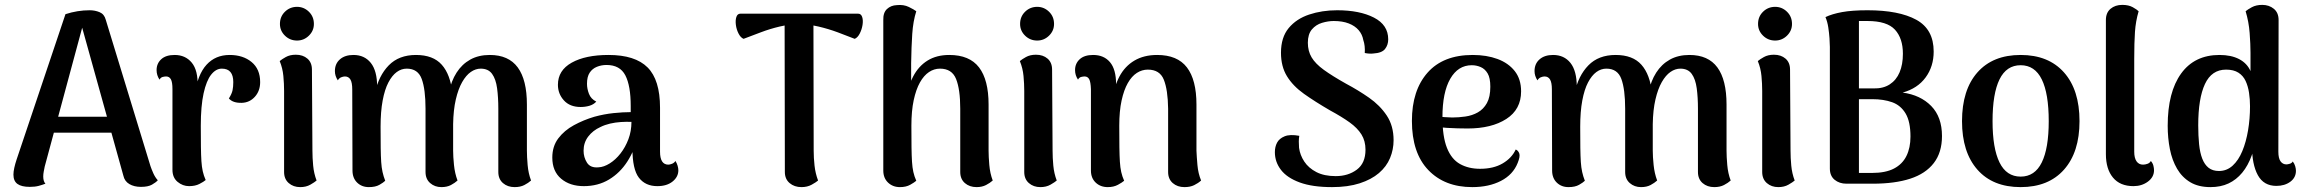

<svg xmlns="http://www.w3.org/2000/svg" viewBox="-20 -752 9439 786"><path d="M347 -710Q369 -710 388 -702Q407 -694 413 -671L596 -72Q600 -60 607.5 -43Q615 -26 626 -14Q618 -5 602 4Q586 13 557 13Q529 13 509.5 1.5Q490 -10 485 -33L309 -665L323 -663L163 -70Q161 -60 159 -49.5Q157 -39 157 -29Q157 -19 159.5 -11.5Q162 -4 166 0Q153 5 138 9Q123 13 102 13Q68 13 51.5 1Q35 -11 35 -37Q35 -49 38.5 -65Q42 -81 48 -99L248 -694Q297 -710 347 -710ZM171 -274H498V-209H171Z M754 10Q728 10 707 -7.5Q686 -25 686 -57V-387Q686 -416 679.5 -427.5Q673 -439 660 -439Q654 -439 646 -437Q638 -435 633 -426Q621 -444 621 -465Q621 -492 640 -509.5Q659 -527 695 -527Q739 -527 765 -495.5Q791 -464 789 -399V-358L777 -365Q789 -447 825.5 -487Q862 -527 920 -527Q975 -527 1010 -498Q1045 -469 1045 -416Q1045 -380 1023.5 -356Q1002 -332 970 -331Q933 -330 917 -349Q929 -368 932 -382.5Q935 -397 935 -416Q935 -443 923.5 -457Q912 -471 888 -471Q864 -471 844.5 -446.5Q825 -422 813.5 -370Q802 -318 802 -237Q802 -186 802.5 -151Q803 -116 804.5 -92.5Q806 -69 810 -51Q814 -33 822 -15Q814 -8 796.5 1Q779 10 754 10Z M1196 -586Q1167 -586 1146.5 -606Q1126 -626 1126 -654Q1126 -684 1146.5 -704Q1167 -724 1196 -724Q1224 -724 1244.5 -704Q1265 -684 1265 -654Q1265 -626 1244.5 -606Q1224 -586 1196 -586ZM1259 -135Q1259 -106 1262 -74Q1265 -42 1276 -13Q1268 -6 1250.5 4Q1233 14 1209 14Q1181 14 1162 -2.5Q1143 -19 1143 -48V-380Q1143 -409 1140 -441Q1137 -473 1125 -502Q1133 -509 1150 -518.5Q1167 -528 1191 -528Q1220 -528 1238.5 -512Q1257 -496 1257 -467Z M2137 -135Q2137 -111 2140 -76.5Q2143 -42 2154 -13Q2143 -3 2126.5 5.5Q2110 14 2087 14Q2058 14 2039 -2.5Q2020 -19 2020 -48V-307Q2020 -353 2015 -390.5Q2010 -428 1994.5 -449.5Q1979 -471 1948 -471Q1927 -471 1907.5 -457.5Q1888 -444 1872 -416Q1856 -388 1846 -345Q1836 -302 1835 -244V-135Q1835 -111 1838.5 -76.5Q1842 -42 1853 -13Q1842 -3 1826 5.5Q1810 14 1787 14Q1760 14 1741 -2.5Q1722 -19 1722 -48V-307Q1722 -386 1706.5 -428.5Q1691 -471 1645 -471Q1623 -471 1604 -457Q1585 -443 1570 -414.5Q1555 -386 1546.5 -340.5Q1538 -295 1538 -234Q1538 -182 1538.5 -147Q1539 -112 1540.5 -89Q1542 -66 1546 -48Q1550 -30 1557 -12Q1550 -5 1533.5 4.5Q1517 14 1490 14Q1461 14 1442 -4.5Q1423 -23 1423 -54L1422 -386Q1422 -414 1414.5 -426.5Q1407 -439 1392 -439Q1385 -439 1376.5 -435.5Q1368 -432 1363 -423Q1351 -441 1351 -461Q1351 -491 1371.5 -509Q1392 -527 1427 -527Q1472 -527 1498 -494.5Q1524 -462 1524 -396V-351L1515 -371Q1530 -442 1571.5 -484.5Q1613 -527 1683 -527Q1753 -527 1788.5 -487Q1824 -447 1832 -371L1818 -374Q1827 -420 1849 -454.5Q1871 -489 1905 -508Q1939 -527 1985 -527Q2062 -527 2099.5 -476Q2137 -425 2137 -324Z M2671 10Q2622 10 2595.5 -24.5Q2569 -59 2569 -144V-200L2591 -194Q2578 -137 2548 -90.5Q2518 -44 2473 -17Q2428 10 2370 10Q2313 10 2277 -20.5Q2241 -51 2241 -107Q2241 -153 2265.5 -185.5Q2290 -218 2329.5 -239.5Q2369 -261 2413 -274Q2453 -285 2492 -289Q2531 -293 2562 -293V-318Q2562 -401 2540 -443.5Q2518 -486 2463 -486Q2442 -486 2423.5 -478.5Q2405 -471 2394 -454.5Q2383 -438 2383 -409Q2383 -389 2391 -368Q2399 -347 2421 -336Q2410 -324 2393 -319Q2376 -314 2357 -314Q2313 -314 2288.5 -341Q2264 -368 2264 -405Q2264 -464 2320.5 -495.5Q2377 -527 2471 -527Q2580 -527 2631 -476Q2682 -425 2682 -311V-131Q2682 -78 2716 -78Q2722 -78 2731 -81.5Q2740 -85 2745 -93Q2751 -84 2754 -73.5Q2757 -63 2757 -55Q2757 -28 2733.5 -9Q2710 10 2671 10ZM2430 -67Q2452 -68 2476 -83Q2500 -98 2520 -123.5Q2540 -149 2552.5 -182Q2565 -215 2565 -253Q2545 -254 2522 -252.5Q2499 -251 2477.5 -246Q2456 -241 2438 -232Q2407 -218 2388 -193Q2369 -168 2369 -135Q2369 -108 2383 -86Q2397 -64 2430 -67Z M3261 14Q3232 14 3212.5 -2.5Q3193 -19 3193 -48L3192 -677L3310 -667L3311 -135Q3311 -106 3314.5 -74Q3318 -42 3329 -13Q3321 -6 3303 4Q3285 14 3261 14ZM3024 -593Q3012 -598 3003.5 -614.5Q2995 -631 2992.5 -650Q2990 -669 2994.5 -682.5Q2999 -696 3011 -696H3493Q3505 -696 3509.5 -682.5Q3514 -669 3511 -650Q3508 -631 3499.5 -614.5Q3491 -598 3479 -593Q3449 -605 3410 -619.5Q3371 -634 3330 -643.5Q3289 -653 3251 -653Q3213 -653 3172.5 -643.5Q3132 -634 3094 -619.5Q3056 -605 3024 -593Z M3664 14Q3635 14 3615.5 -4.5Q3596 -23 3596 -54V-670Q3595 -700 3611 -715Q3627 -730 3651 -731Q3679 -734 3700.5 -723.5Q3722 -713 3731 -706Q3718 -665 3714.5 -613Q3711 -561 3710 -493V-363L3689 -336Q3696 -396 3718 -438.5Q3740 -481 3777 -504Q3814 -527 3866 -527Q3949 -527 3988 -476Q4027 -425 4027 -324V-135Q4027 -111 4030 -76.5Q4033 -42 4044 -13Q4033 -3 4016.5 5.5Q4000 14 3978 14Q3949 14 3930 -2.5Q3911 -19 3911 -48V-307Q3911 -386 3894 -428.5Q3877 -471 3828 -471Q3804 -471 3783 -457Q3762 -443 3746 -414.5Q3730 -386 3720.5 -342Q3711 -298 3711 -237Q3711 -184 3711.5 -149Q3712 -114 3713.5 -90Q3715 -66 3719 -48Q3723 -30 3731 -12Q3723 -5 3706 4.5Q3689 14 3664 14Z M4226 -586Q4197 -586 4176.5 -606Q4156 -626 4156 -654Q4156 -684 4176.5 -704Q4197 -724 4226 -724Q4254 -724 4274.5 -704Q4295 -684 4295 -654Q4295 -626 4274.5 -606Q4254 -586 4226 -586ZM4289 -135Q4289 -106 4292 -74Q4295 -42 4306 -13Q4298 -6 4280.5 4Q4263 14 4239 14Q4211 14 4192 -2.5Q4173 -19 4173 -48V-380Q4173 -409 4170 -441Q4167 -473 4155 -502Q4163 -509 4180 -518.5Q4197 -528 4221 -528Q4250 -528 4268.5 -512Q4287 -496 4287 -467Z M4515 14Q4485 14 4465.5 -4.5Q4446 -23 4446 -54V-387Q4445 -416 4439 -427.5Q4433 -439 4420 -439Q4414 -439 4406 -437Q4398 -435 4393 -426Q4381 -444 4381 -465Q4381 -492 4400 -509.5Q4419 -527 4455 -527Q4499 -527 4524 -497.5Q4549 -468 4549 -407V-363L4533 -336Q4540 -396 4562.5 -438.5Q4585 -481 4624 -504Q4663 -527 4717 -527Q4800 -527 4839 -476Q4878 -425 4878 -324V-135Q4879 -111 4882 -76.5Q4885 -42 4897 -13Q4885 -2 4868.5 6Q4852 14 4829 14Q4800 14 4781 -2.5Q4762 -19 4762 -48V-307Q4761 -384 4744.5 -425.5Q4728 -467 4679 -467Q4655 -467 4634 -453.5Q4613 -440 4597 -412Q4581 -384 4571.5 -340.5Q4562 -297 4562 -237Q4562 -184 4562.5 -149Q4563 -114 4564.5 -90Q4566 -66 4570 -48Q4574 -30 4582 -12Q4574 -5 4556.5 4.5Q4539 14 4515 14Z M5433 14Q5353 14 5301 -5Q5249 -24 5224 -56.5Q5199 -89 5199 -129Q5199 -151 5208 -168Q5217 -185 5239 -194Q5261 -203 5299 -196Q5297 -185 5297 -172.5Q5297 -160 5298 -147Q5302 -117 5319.5 -90.5Q5337 -64 5369 -47.5Q5401 -31 5448 -31Q5499 -31 5534.5 -57.5Q5570 -84 5570 -139Q5570 -175 5553.5 -201.5Q5537 -228 5505 -251Q5473 -274 5425 -300Q5363 -336 5318 -368Q5273 -400 5248.5 -440Q5224 -480 5224 -536Q5224 -599 5255.5 -637Q5287 -675 5339.5 -692.5Q5392 -710 5454 -710Q5546 -710 5604.5 -680Q5663 -650 5663 -591Q5663 -568 5650 -551.5Q5637 -535 5602 -533Q5587 -531 5567 -535Q5568 -549 5566.5 -563Q5565 -577 5561 -588Q5557 -611 5542 -628.5Q5527 -646 5501.5 -656Q5476 -666 5440 -666Q5417 -666 5392 -658.5Q5367 -651 5350.5 -631.5Q5334 -612 5334 -577Q5334 -543 5349.5 -517Q5365 -491 5399.5 -466Q5434 -441 5491 -409Q5540 -383 5584.5 -352Q5629 -321 5657 -279Q5685 -237 5685 -178Q5685 -140 5670.5 -105Q5656 -70 5625 -43.5Q5594 -17 5546 -1.5Q5498 14 5433 14Z M6007 14Q5894 14 5827 -56Q5760 -126 5760 -257Q5760 -382 5824 -454.5Q5888 -527 6009 -527Q6066 -527 6110.5 -510.5Q6155 -494 6181 -461Q6207 -428 6207 -378Q6207 -304 6146.5 -265Q6086 -226 5988 -226Q5947 -226 5904 -228.5Q5861 -231 5813 -243L5816 -281Q5839 -278 5865.5 -275Q5892 -272 5925 -271Q5951 -271 5979 -275Q6007 -279 6030 -292Q6053 -305 6067 -330Q6081 -355 6081 -397Q6081 -433 6070 -451.5Q6059 -470 6041.5 -477.5Q6024 -485 6005 -485Q5949 -485 5917 -429.5Q5885 -374 5885 -272Q5885 -193 5903.5 -146.5Q5922 -100 5957 -80.5Q5992 -61 6039 -61Q6094 -61 6131.5 -83Q6169 -105 6185 -140Q6195 -136 6199.5 -124Q6204 -112 6193 -85Q6174 -37 6124.5 -11.5Q6075 14 6007 14Z M7048 -135Q7048 -111 7051 -76.5Q7054 -42 7065 -13Q7054 -3 7037.5 5.5Q7021 14 6998 14Q6969 14 6950 -2.5Q6931 -19 6931 -48V-307Q6931 -353 6926 -390.5Q6921 -428 6905.5 -449.5Q6890 -471 6859 -471Q6838 -471 6818.5 -457.5Q6799 -444 6783 -416Q6767 -388 6757 -345Q6747 -302 6746 -244V-135Q6746 -111 6749.5 -76.5Q6753 -42 6764 -13Q6753 -3 6737 5.5Q6721 14 6698 14Q6671 14 6652 -2.5Q6633 -19 6633 -48V-307Q6633 -386 6617.5 -428.5Q6602 -471 6556 -471Q6534 -471 6515 -457Q6496 -443 6481 -414.5Q6466 -386 6457.5 -340.5Q6449 -295 6449 -234Q6449 -182 6449.5 -147Q6450 -112 6451.5 -89Q6453 -66 6457 -48Q6461 -30 6468 -12Q6461 -5 6444.5 4.5Q6428 14 6401 14Q6372 14 6353 -4.5Q6334 -23 6334 -54L6333 -386Q6333 -414 6325.5 -426.5Q6318 -439 6303 -439Q6296 -439 6287.5 -435.5Q6279 -432 6274 -423Q6262 -441 6262 -461Q6262 -491 6282.5 -509Q6303 -527 6338 -527Q6383 -527 6409 -494.5Q6435 -462 6435 -396V-351L6426 -371Q6441 -442 6482.5 -484.5Q6524 -527 6594 -527Q6664 -527 6699.5 -487Q6735 -447 6743 -371L6729 -374Q6738 -420 6760 -454.5Q6782 -489 6816 -508Q6850 -527 6896 -527Q6973 -527 7010.5 -476Q7048 -425 7048 -324Z M7247 -586Q7218 -586 7197.5 -606Q7177 -626 7177 -654Q7177 -684 7197.5 -704Q7218 -724 7247 -724Q7275 -724 7295.5 -704Q7316 -684 7316 -654Q7316 -626 7295.5 -606Q7275 -586 7247 -586ZM7310 -135Q7310 -106 7313 -74Q7316 -42 7327 -13Q7319 -6 7301.5 4Q7284 14 7260 14Q7232 14 7213 -2.5Q7194 -19 7194 -48V-380Q7194 -409 7191 -441Q7188 -473 7176 -502Q7184 -509 7201 -518.5Q7218 -528 7242 -528Q7271 -528 7289.5 -512Q7308 -496 7308 -467Z M7539 0Q7510 0 7490.5 -16Q7471 -32 7471 -62V-560Q7471 -574 7469.5 -595.5Q7468 -617 7464.5 -640Q7461 -663 7453 -682Q7480 -695 7521 -702.5Q7562 -710 7625 -710Q7754 -710 7825 -671Q7896 -632 7896 -541Q7896 -480 7863 -435Q7830 -390 7769 -373Q7842 -363 7886 -318Q7930 -273 7930 -195Q7930 -128 7896.5 -84.5Q7863 -41 7800 -20.5Q7737 0 7646 0ZM7590 -44H7643Q7699 -44 7733.5 -62Q7768 -80 7784.5 -113.5Q7801 -147 7801 -193Q7801 -254 7781 -287.5Q7761 -321 7726 -333.5Q7691 -346 7645 -346H7575L7568 -390H7649Q7689 -389 7716 -406.5Q7743 -424 7756.5 -456Q7770 -488 7770 -532Q7770 -595 7737.5 -630.5Q7705 -666 7625 -666Q7615 -666 7606 -666Q7597 -666 7590 -666Z M8252 14Q8138 14 8075 -57.5Q8012 -129 8012 -256Q8012 -384 8075 -455.5Q8138 -527 8252 -527Q8366 -527 8429.5 -455.5Q8493 -384 8493 -256Q8493 -129 8429.5 -57.5Q8366 14 8252 14ZM8252 -29Q8310 -29 8338.5 -87Q8367 -145 8367 -256Q8367 -369 8338.5 -427Q8310 -485 8252 -485Q8194 -485 8165.5 -427Q8137 -369 8137 -256Q8137 -145 8165.5 -87Q8194 -29 8252 -29Z M8714 10Q8659 10 8630 -25Q8601 -60 8601 -121V-670Q8601 -700 8620 -716Q8639 -732 8668 -732Q8694 -732 8711 -722.5Q8728 -713 8735 -706Q8723 -665 8720 -621.5Q8717 -578 8717 -511V-131Q8717 -105 8726.5 -91.5Q8736 -78 8753 -78Q8762 -78 8771.5 -81.5Q8781 -85 8785 -93Q8793 -84 8795.5 -73.5Q8798 -63 8798 -55Q8798 -27 8773 -8.5Q8748 10 8714 10Z M9029 14Q8980 14 8946.5 -6Q8913 -26 8892.5 -61Q8872 -96 8863 -141.5Q8854 -187 8854 -237Q8854 -375 8909 -451Q8964 -527 9066 -527Q9114 -527 9146.5 -510Q9179 -493 9193 -461V-535Q9193 -571 9189.5 -617Q9186 -663 9173 -706Q9181 -713 9198.5 -722.5Q9216 -732 9241 -732Q9269 -732 9288.5 -716Q9308 -700 9308 -670L9307 -131Q9307 -104 9316 -91.5Q9325 -79 9340 -79Q9345 -79 9353.5 -81.5Q9362 -84 9366 -91Q9373 -82 9376 -71.5Q9379 -61 9379 -53Q9379 -25 9356 -8Q9333 9 9299 9Q9247 9 9223 -35Q9199 -79 9199 -155V-216L9220 -213Q9213 -158 9198 -116Q9183 -74 9159 -45Q9135 -16 9103 -1Q9071 14 9029 14ZM9064 -52Q9096 -52 9120 -74Q9144 -96 9159.5 -133.5Q9175 -171 9183 -218.5Q9191 -266 9191 -317Q9191 -345 9187 -372Q9183 -399 9173 -420.5Q9163 -442 9143.5 -454.5Q9124 -467 9093 -467Q9034 -467 9006.5 -408Q8979 -349 8979 -239Q8979 -197 8982.5 -162Q8986 -127 8995.5 -102.5Q9005 -78 9021.5 -65Q9038 -52 9064 -52Z"/></svg>

Font: Arima Thin SemiBold
Style: Regular
Weight: 600
Version: Version 1.100